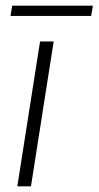

<svg xmlns="http://www.w3.org/2000/svg" viewBox="-20 -656 347 676"><path d="M41 0 121 -510H169L89 0ZM17 -600 23 -636H307L301 -600Z"/></svg>

Font: MuseoModerno Thin ExtraLight
Style: Italic
Weight: 250
Italic angle: -9°
Version: Version 1.003